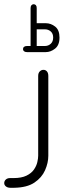

<svg xmlns="http://www.w3.org/2000/svg" viewBox="-114 -715 307 910"><path d="M31 -497V-677Q31 -686 35.5 -690.5Q40 -695 45 -695Q52 -695 56 -690.5Q60 -686 60 -677V-605H103Q127 -605 147.5 -589Q168 -573 168 -537Q168 -501 147 -484.5Q126 -468 103 -468H14Q5 -468 0 -472Q-5 -476 -5 -482Q-5 -489 0 -493Q5 -497 14 -497ZM60 -576V-497H99Q115 -497 126.5 -507.5Q138 -518 138 -537Q138 -556 126.5 -566Q115 -576 99 -576ZM-47 175H-65Q-78 175 -86 168.5Q-94 162 -94 153Q-94 143 -86.5 136Q-79 129 -66 129H-50Q-12 129 11.5 117.5Q35 106 47 88.5Q59 71 63 53Q67 35 67 23V-355Q67 -369 74.5 -376.5Q82 -384 92 -384Q102 -384 108.5 -376.5Q115 -369 115 -355V23Q115 57 99.5 92Q84 127 49 150.5Q14 174 -47 175Z"/></svg>

Font: Beiruti Light
Style: Regular
Weight: 300
Designer: Arlette Boutros
Foundry: Boutros
Version: Version 1.41